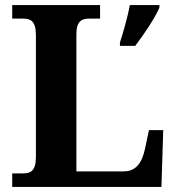

<svg xmlns="http://www.w3.org/2000/svg" viewBox="-20 -734 694 754"><path d="M28 0H614L621 -223H565L549 -148C537 -92 512 -61 466 -61H280V-600C280 -653 303 -661 331 -661H373V-714H28V-661H70C99 -661 121 -653 121 -596V-118C121 -61 99 -53 70 -53H28ZM451 -567V-554H511C544 -597 588 -662 606 -704V-714H490C482 -670 464 -607 451 -567Z"/></svg>

Font: Noto Nastaliq Urdu
Style: Bold
Weight: 700
Designer: Monotype Design Team (Patrick Giasson: type design, Kamal Mansour: OpenType code, Glenda Bellarosa). Updated by Simon Co
Foundry: Monotype Imaging Inc., Simon Cozens
Version: Version 3.009